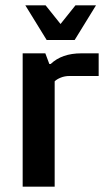

<svg xmlns="http://www.w3.org/2000/svg" viewBox="-20 -700 400 720"><path d="M155 -550 75 -680H151L207 -610L263 -680H340L260 -550ZM65 -500H150L165 -460H170Q212 -500 285 -500H350V-415H240Q223 -415 208 -409Q193 -403 185 -395V0H65Z"/></svg>

Font: Cuprum
Style: Bold
Weight: 700
Designer: Jovanny Lemonad
Foundry: Jovanny Lemonad
Version: Version 2.000